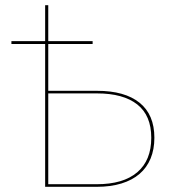

<svg xmlns="http://www.w3.org/2000/svg" viewBox="-20 -720 663 740"><path d="M166 -700V-561.5H337V-550.5H166V-370H354Q461 -370 518 -324Q575 -278 575 -189Q575 -144.5 560.5 -109.2Q546 -74 517.8 -49.8Q489.5 -25.5 448 -12.8Q406.5 0 353 0H154V-550.5H24V-561.5H154V-700ZM166 -360V-10H353Q455 -10 509 -56Q563 -102 563 -189Q563 -275 509 -317.5Q455 -360 354 -360Z"/></svg>

Font: Lato Hairline
Style: Regular
Weight: 100
Designer: Lukasz Dziedzic
Foundry: tyPoland Lukasz Dziedzic
Version: Version 2.007; 2014-02-27